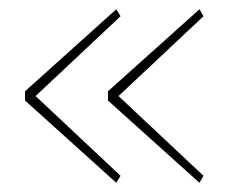

<svg xmlns="http://www.w3.org/2000/svg" viewBox="-20 -502 512 416"><path d="M231.9 -106 34.2 -284.2V-304.2L231.9 -481.9L241.2 -466.8L57.1 -293.9L241.2 -121.1ZM412.1 -106 213.9 -284.2V-304.2L412.1 -481.9L420.9 -466.8L236.8 -293.9L420.9 -121.1Z"/></svg>

Font: Anuphan Thin
Style: Regular
Weight: 250
Designer: Mike Abbink, Paul van der Laan, Pieter van Rosmalen, Mint Tantisuwanna
Foundry: Bold Monday; Cadson Demak
Version: Version 3.002;hotconv 1.0.109;makeotfexe 2.5.65596